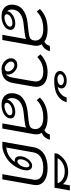

<svg xmlns="http://www.w3.org/2000/svg" viewBox="736 -1622 896 2407"><g transform="rotate(90 1183.5 -418.0)"><path d="M534 -494Q554 -463 554 -424Q554 -410 551 -393L481 0H416L469 -298Q454 -291 434.5 -286.5Q415 -282 382 -278L277 -266Q193 -257 146 -219.5Q99 -182 99 -117Q99 -82 121 -60Q123 -88 146 -111.5Q169 -135 203.5 -148.5Q238 -162 273 -162Q311 -162 332.5 -146.5Q354 -131 354 -104Q354 -72 331 -46Q308 -20 268.5 -5Q229 10 182 10Q115 10 76.5 -24.5Q38 -59 38 -117Q38 -205 98.5 -254.5Q159 -304 265 -316L374 -328Q432 -334 455 -346.5Q478 -359 485 -390L486 -393Q488 -407 488 -414Q488 -460 450 -486.5Q412 -513 344 -513Q276 -513 222.5 -494Q169 -475 124 -431L92 -471Q142 -520 203.5 -543.5Q265 -567 348 -567Q447 -567 502 -527Q541 -545 555 -596H621Q601 -520 534 -494ZM158 -55Q158 -42 168.5 -34Q179 -26 199 -26Q222 -26 249 -35.5Q276 -45 295 -61Q314 -77 314 -97Q314 -111 302 -118.5Q290 -126 270 -126Q242 -126 216 -116Q190 -106 174 -89.5Q158 -73 158 -55Z M1068 -426Q1068 -408 1065 -390L1019 -128Q1007 -60 963 -25Q919 10 844 10Q810 10 779 -6.5Q748 -23 729 -50.5Q710 -78 710 -108Q710 -143 733 -165Q756 -187 795 -187Q827 -187 854.5 -170Q882 -153 898 -126.5Q914 -100 914 -74Q914 -59 909 -46Q941 -63 953 -132L998 -390Q1001 -405 1001 -418Q1001 -463 970.5 -488Q940 -513 879 -513Q826 -513 783.5 -496.5Q741 -480 695 -438L660 -478Q710 -524 764.5 -545.5Q819 -567 884 -567Q972 -567 1020 -530Q1068 -493 1068 -426ZM875 -70Q875 -100 850 -125.5Q825 -151 794 -151Q776 -151 763.5 -139Q751 -127 751 -110Q751 -92 764 -73Q777 -54 796.5 -42Q816 -30 834 -30Q851 -30 863 -40Q875 -50 875 -70Z M1262 -806Q1238 -728 1172 -689Q1106 -650 989 -650Q936 -650 902.5 -669Q869 -688 869 -722Q869 -757 905 -782Q941 -807 991 -807Q1034 -807 1061 -789Q1088 -771 1088 -742Q1088 -714 1067 -694Q1118 -701 1153 -730.5Q1188 -760 1202 -806ZM1047 -736Q1047 -751 1030 -761.5Q1013 -772 985 -772Q955 -772 932.5 -758.5Q910 -745 910 -726Q910 -711 927 -700.5Q944 -690 971 -690Q1002 -690 1024.5 -703.5Q1047 -717 1047 -736Z M1644 -494Q1664 -463 1664 -424Q1664 -410 1661 -393L1591 0H1526L1579 -298Q1564 -291 1544.5 -286.5Q1525 -282 1492 -278L1387 -266Q1303 -257 1256 -219.5Q1209 -182 1209 -117Q1209 -82 1231 -60Q1233 -88 1256 -111.5Q1279 -135 1313.5 -148.5Q1348 -162 1383 -162Q1421 -162 1442.5 -146.5Q1464 -131 1464 -104Q1464 -72 1441 -46Q1418 -20 1378.5 -5Q1339 10 1292 10Q1225 10 1186.5 -24.5Q1148 -59 1148 -117Q1148 -205 1208.5 -254.5Q1269 -304 1375 -316L1484 -328Q1542 -334 1565 -346.5Q1588 -359 1595 -390L1596 -393Q1598 -407 1598 -414Q1598 -460 1560 -486.5Q1522 -513 1454 -513Q1386 -513 1332.5 -494Q1279 -475 1234 -431L1202 -471Q1252 -520 1313.5 -543.5Q1375 -567 1458 -567Q1557 -567 1612 -527Q1651 -545 1665 -596H1731Q1711 -520 1644 -494ZM1268 -55Q1268 -42 1278.5 -34Q1289 -26 1309 -26Q1332 -26 1359 -35.5Q1386 -45 1405 -61Q1424 -77 1424 -97Q1424 -111 1412 -118.5Q1400 -126 1380 -126Q1352 -126 1326 -116Q1300 -106 1284 -89.5Q1268 -73 1268 -55Z M2300 -422Q2300 -408 2297 -391L2228 0H2163L2232 -391Q2234 -407 2234 -413Q2234 -461 2195 -487Q2156 -513 2082 -513Q2000 -513 1950 -480.5Q1900 -448 1890 -391L1829 -49Q1886 -54 1934 -84Q1981 -114 2011 -157Q2001 -155 1994 -155Q1965 -155 1951.5 -173Q1938 -191 1938 -219Q1938 -256 1955.5 -291.5Q1973 -327 2000.5 -350Q2028 -373 2056 -373Q2085 -373 2100 -354.5Q2115 -336 2115 -307Q2115 -244 2073 -172Q2031 -100 1967 -56Q1931 -32 1889 -16Q1847 0 1811 0H1756L1825 -391Q1839 -474 1908 -520.5Q1977 -567 2087 -567Q2187 -567 2243.5 -528.5Q2300 -490 2300 -422ZM2000 -189Q2018 -189 2036 -206Q2054 -223 2065.5 -249.5Q2077 -276 2077 -302Q2077 -319 2070.5 -329Q2064 -339 2053 -339Q2035 -339 2017 -322Q1999 -305 1987.5 -278Q1976 -251 1976 -225Q1976 -209 1982.5 -199Q1989 -189 2000 -189Z M2367 -846 2333 -654H1900L1906 -690Q1939 -753 1998 -789Q2057 -825 2130 -825Q2182 -825 2222 -808Q2262 -791 2288 -759L2303 -846ZM2277 -693Q2262 -735 2223.5 -758.5Q2185 -782 2128 -782Q2073 -782 2029 -758Q1985 -734 1962 -693Z"/></g></svg>

Font: KoHo
Style: Italic
Weight: 400
Italic angle: -10°
Designer: Cadson Demak & Katatrad Team
Foundry: Cadson Demak Co.,Ltd.
Version: Version 1.000